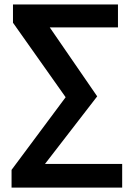

<svg xmlns="http://www.w3.org/2000/svg" viewBox="-20 -731 594 867"><path d="M32.2 116.2V36.1L276.4 -292L38.6 -628.4V-710.9H512.7V-607.4H204.6L418.9 -295.9L183.1 9.3H531.7V116.2Z"/></svg>

Font: Comme SemiBold
Style: Regular
Weight: 600
Version: Version 1.000;gftools[0.9.27]